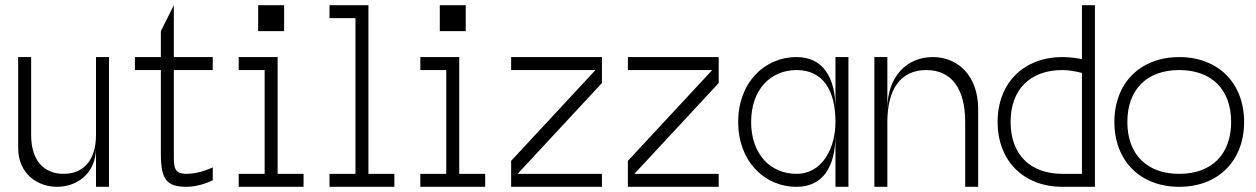

<svg xmlns="http://www.w3.org/2000/svg" viewBox="-20 -720 4840 740"><path d="M200 0C275 0 350 -50 350 -150V0H400V-500H350V-200C350 -100 300 -50 225 -50C150 -50 100 -100 100 -200V-500H50V-150C50 -50 125 0 200 0Z M700 0C750 0 800 -25 800 -25V-75C800 -75 750 -50 700 -50C650 -50 650 -75 650 -125V-450H800V-500H650V-700L600 -600V-500H500V-450H600V-125C600 -25 625 0 700 0Z M1050 -500H900V-450H1000V-50H900V0H1150V-50H1050ZM975 -600H1075V-700H975Z M1250 0H1500V-50H1400V-700H1250V-650H1350V-50H1250Z M1750 -500H1600V-450H1700V-50H1600V0H1850V-50H1750ZM1675 -600H1775V-700H1675Z M1950 0H2300V-50H1975L2300 -400V-500H1950V-450H2275L1950 -100Z M2400 0H2750V-50H2425L2750 -400V-500H2400V-450H2725L2400 -100Z M3050 0C3150 0 3200 -75 3200 -200V0H3250V-500H3200V-300C3200 -425 3150 -500 3050 -500C2925 -500 2825 -400 2825 -250C2825 -100 2925 0 3050 0ZM2875 -250C2875 -375 2950 -450 3050 -450C3150 -450 3200 -375 3200 -250C3200 -150 3150 -50 3050 -50C2950 -50 2875 -125 2875 -250Z M3575 -500C3475 -500 3400 -425 3400 -300V-500H3350V0H3400V-250C3400 -375 3450 -450 3550 -450C3650 -450 3700 -375 3700 -250V0H3750V-300C3750 -425 3675 -500 3575 -500Z M4075 0H4200V-700H4150V-492C4130 -496 4104 -500 4075 -500C3925 -500 3825 -400 3825 -250C3825 -100 3925 0 4075 0ZM3875 -250C3875 -375 3950 -450 4075 -450C4098 -450 4126 -445 4150 -439V-50H4075C3950 -50 3875 -125 3875 -250Z M4525 0C4675 0 4775 -100 4775 -250C4775 -400 4675 -500 4525 -500C4375 -500 4275 -400 4275 -250C4275 -100 4375 0 4525 0ZM4325 -250C4325 -375 4400 -450 4525 -450C4650 -450 4725 -375 4725 -250C4725 -125 4650 -50 4525 -50C4400 -50 4325 -125 4325 -250Z"/></svg>

Font: LS-VG5000 Light
Style: Regular
Weight: 400
Designer: Justin Bihan, 2021
Foundry: Justin Bihan, 2021
Version: Version 1.000;Glyphs 3.1.2 (3151)